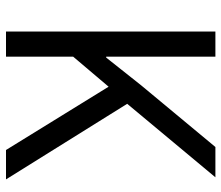

<svg xmlns="http://www.w3.org/2000/svg" viewBox="-69 -669 738 640"><g transform="rotate(90 300.0 -349.0)"><path d="M269 -342 169 -224V0H85V-698H169V-334H172L264 -450L470 -698H571L326 -404L578 0H480Z"/></g></svg>

Font: iA Writer Duo V
Style: Regular
Weight: 400
Designer: Mike Abbink, Paul van der Laan, Pieter van Rosmalen, Oliver Reichenstein
Foundry: Information Architects Inc.
Version: Version 2.000